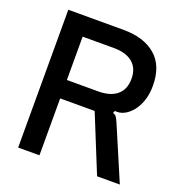

<svg xmlns="http://www.w3.org/2000/svg" viewBox="-136 -881 946 999"><g transform="rotate(20 337.0 -381.5)"><path d="M73 0V-763H380Q492 -763 557 -707.5Q622 -652 622 -541Q622 -453 575 -395Q532 -345 481 -351L475 -338Q488 -335 494.5 -325.5Q501 -316 508 -300L636 0H510L382 -315H191V0ZM364 -417Q432 -417 468.5 -448Q505 -479 505 -538Q505 -595 468.5 -626Q432 -657 364 -657H191V-417Z"/></g></svg>

Font: Open Sauce Sans Medium
Style: Regular
Weight: 500
Designer: Alfredo Marco Pradil
Foundry: Creative Sauce Fz LLC
Version: Version 1.477